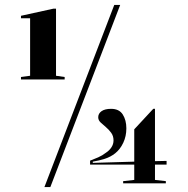

<svg xmlns="http://www.w3.org/2000/svg" viewBox="-20 -743 763 778"><path d="M65 -421V-431L102 -436V-669H65V-679L197 -708H207V-436L242 -431V-421ZM345 -76V-92Q361 -98 378 -105.5Q395 -113 409 -124Q423 -133 431.5 -146Q440 -159 440 -174Q440 -192 430.5 -205Q421 -218 409 -228Q397 -238 387.5 -247Q378 -256 378 -268Q378 -283 391.5 -292.5Q405 -302 430 -302Q463 -302 477.5 -279Q492 -256 492 -223Q492 -191 479.5 -164.5Q467 -138 447 -122Q428 -107 404.5 -99.5Q381 -92 356 -88V-83L524 -88V-219L601 -302H608V-90L655 -91V-76H608V-14L652 -9V0H479V-9L524 -14V-76ZM160 15 443 -723H467L184 15Z"/></svg>

Font: Kalnia SemiExpanded Medium
Style: Regular
Weight: 500
Width: 6
Designer: Frida Medrano
Foundry: Frida Medrano
Version: Version 1.105